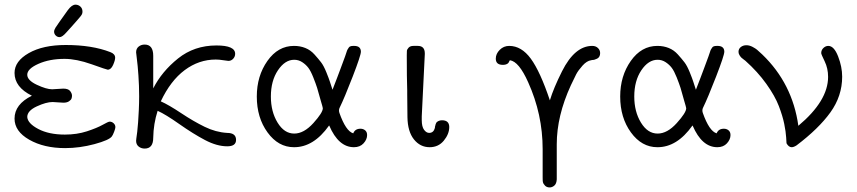

<svg xmlns="http://www.w3.org/2000/svg" viewBox="-20 -634 3714 832"><path d="M43 -120.1Q43 -182.1 118.2 -219.2Q43 -256.3 43 -317.9Q43 -368.7 104.5 -403.8Q166 -439 265.1 -439Q378.9 -439 458 -408.2Q479 -400.4 479 -383.8Q479 -372.6 470 -352.3Q460.9 -332 446.8 -332Q442.9 -332 377 -355.5Q311 -378.9 259.8 -378.9Q194.8 -378.9 146.5 -357.4Q98.1 -335.9 98.1 -310.1Q98.1 -286.1 139.6 -266.6Q181.2 -247.1 206.1 -247.1Q211.9 -247.1 229 -248.5Q246.1 -250 253.9 -250Q275.9 -250 283.9 -239.5Q292 -229 292 -219.2Q292 -213.4 290 -207.3Q288.1 -201.2 279.1 -195.1Q270 -189 254.9 -189Q248 -189 231.9 -190.4Q215.8 -191.9 208 -191.9Q180.2 -191.9 139.2 -172.9Q98.1 -153.8 98.1 -127Q100.1 -99.1 146 -75Q191.9 -50.8 261.2 -50.8Q313 -50.8 356.4 -64.9Q399.9 -79.1 424.6 -93Q449.2 -106.9 455.1 -106.9Q464.8 -106.9 472.4 -99.9Q480 -92.8 480 -83Q480 -77.1 474.6 -63Q469.2 -48.8 464.8 -43Q453.6 -26.9 389.4 -9.5Q325.2 7.8 262.2 7.8Q170.4 7.8 106.7 -28.6Q43 -64.9 43 -120.1ZM214.4 -497.1Q214.4 -503.9 220.7 -514.4Q227.1 -524.9 274.4 -590.8Q291.5 -613.8 307.1 -613.8Q319.3 -613.8 328.4 -605.5Q337.4 -597.2 337.4 -584Q337.4 -581.1 336.9 -578.1Q336.4 -575.2 335.2 -572.5Q334 -569.8 331.1 -565.9Q328.1 -562 325.2 -558.6Q322.3 -555.2 316.2 -548.1Q310.1 -541 304.2 -534.4Q298.3 -527.8 288.3 -516.4Q278.3 -504.9 268.1 -494.1Q250 -473.1 238.3 -473.1Q228.5 -473.1 221.4 -480.2Q214.4 -487.3 214.4 -497.1Z M569.8 -23.9Q569.8 -23.9 570.8 -34.2Q572.8 -45.4 574.7 -63.2Q576.7 -81.1 578.4 -103.5Q580.1 -126 581.5 -156.5Q583 -187 583 -216.8Q583 -262.7 579.8 -307.4Q576.7 -352.1 573.2 -377.9Q569.8 -403.8 569.8 -407.2Q569.8 -423.3 580.8 -432.1Q591.8 -440.9 606.9 -440.9Q644 -440.9 644 -392.1V-251Q681.2 -324.2 751.5 -380.6Q821.8 -437 918 -437Q999 -437 999 -400.9Q999 -388.7 990.5 -379.4Q981.9 -370.1 969.7 -370.1Q965.8 -370.1 947.8 -373Q929.7 -376 915 -376Q841.8 -376 780.3 -330.1Q718.8 -284.2 676.8 -194.8Q710.9 -179.7 764.9 -143.8Q818.8 -107.9 866.9 -84.5Q915 -61 963.9 -58.1Q1002.9 -58.1 1002.9 -27.8Q1002.9 0 964.8 0Q919.9 0 868.4 -27.1Q816.9 -54.2 757.3 -96.2Q697.8 -138.2 663.1 -153.8Q645 -97.7 644 -37.1Q644 9.8 606.9 9.8Q591.8 9.8 580.8 1Q569.8 -7.8 569.8 -23.9Z M1092.8 -215.8Q1092.8 -304.7 1138.7 -369.9Q1184.6 -435.1 1253.9 -435.1Q1280.8 -435.1 1303.2 -426Q1325.7 -417 1342.8 -397.9Q1359.9 -378.9 1371.3 -364Q1382.8 -349.1 1394.3 -320.6Q1405.8 -292 1409.2 -281Q1412.6 -270 1420.9 -245.1Q1430.7 -270 1439.7 -293.9Q1448.7 -317.9 1454.8 -334Q1460.9 -350.1 1466.3 -365Q1471.7 -379.9 1475.3 -389.4Q1479 -398.9 1481.4 -407.5Q1483.9 -416 1486.3 -419.9Q1488.8 -423.8 1491.2 -427.5Q1493.7 -431.2 1496.8 -432.6Q1500 -434.1 1503.4 -434.6Q1506.8 -435.1 1511.7 -435.1H1514.6Q1543.5 -435.1 1543.9 -410.2Q1543.9 -394 1508.3 -302Q1472.7 -210 1451.7 -167Q1446.8 -157.2 1450.7 -145Q1478.5 -65.9 1510.7 -56.2Q1518.6 -76.2 1542 -76.2Q1554.2 -76.2 1562.5 -69.1Q1570.8 -62 1570.8 -48.8Q1570.8 -29.8 1555.4 -12.9Q1540 3.9 1513.7 3.9Q1446.8 3.9 1406.7 -89.8H1405.8Q1338.9 4.4 1253.9 3.9Q1186 3.9 1139.4 -60.1Q1092.8 -124 1092.8 -215.8ZM1153.8 -215.8Q1153.8 -149.9 1182.9 -102.5Q1211.9 -55.2 1254.9 -55.2Q1296.9 -55.2 1337.9 -100.6Q1378.9 -146 1378.9 -165Q1378.9 -168 1369.6 -199.2Q1359.9 -235.4 1354.2 -253.2Q1348.6 -271 1337.6 -298.6Q1326.7 -326.2 1316.2 -340.1Q1305.7 -354 1289.8 -364.5Q1273.9 -375 1254.9 -375Q1214.8 -375 1184.3 -329.3Q1153.8 -283.7 1153.8 -215.8Z M1742.7 -394Q1742.7 -407.2 1743.2 -413.6Q1743.7 -419.9 1750.7 -427.5Q1757.8 -435.1 1771.5 -435.1H1790.5Q1820.3 -435.1 1820.8 -403.8V-398.9L1807.6 -129.9V-113.8Q1807.6 -85 1817.6 -71.5Q1827.6 -58.1 1839.8 -58.1Q1858.9 -58.1 1864.7 -80.1V-84Q1865.7 -86.9 1866.2 -89.4Q1866.7 -91.8 1867.7 -95.5Q1868.7 -99.1 1870.6 -102.1Q1872.6 -105 1876.2 -107.4Q1879.9 -109.9 1884.8 -111.3Q1889.6 -112.8 1895.5 -112.8Q1926.3 -112.8 1926.8 -84Q1926.8 -53.2 1903.3 -24.7Q1879.9 3.9 1841.8 3.9Q1800.8 3.9 1773.7 -30Q1746.6 -64 1745.6 -126L1744.6 -226.1V-242.2Q1742.7 -295.9 1742.7 -394Z M2128.4 -379.9Q2128.4 -400.9 2145.5 -418Q2162.6 -435.1 2186.5 -435.1Q2239.7 -435.1 2280.3 -379.6Q2320.8 -324.2 2362.8 -199.2Q2378.9 -252.4 2415.5 -325.2Q2470.7 -435.1 2546.4 -435.1Q2561.5 -435.1 2571 -426Q2580.6 -417 2580.6 -403.8Q2580.6 -395 2577.1 -388.9Q2573.7 -382.8 2567.6 -379.9Q2561.5 -377 2556.6 -375.5Q2551.8 -374 2546.4 -374L2541.5 -373Q2522.5 -370.1 2504.2 -349.6Q2485.8 -329.1 2476.8 -312Q2467.8 -294.9 2453.6 -264.2Q2392.6 -131.3 2392.6 -8.8V143.1Q2391.6 162.1 2382.1 170.2Q2372.6 178.2 2361.8 178.2Q2349.6 178.2 2342 170.7Q2334.5 163.1 2332.5 154.8Q2331.5 151.9 2331.5 132.8V12.2Q2331.5 -138.7 2268.6 -277.8Q2228.5 -367.7 2189.5 -373Q2188.5 -372.1 2187 -368.7Q2185.5 -365.2 2183.6 -362.1Q2181.6 -358.9 2175.5 -356Q2169.4 -353 2160.6 -353H2158.7Q2128.4 -353 2128.4 -379.9Z M2667.5 -215.8Q2667.5 -304.7 2713.4 -369.9Q2759.3 -435.1 2828.6 -435.1Q2855.5 -435.1 2877.9 -426Q2900.4 -417 2917.5 -397.9Q2934.6 -378.9 2946 -364Q2957.5 -349.1 2969 -320.6Q2980.5 -292 2983.9 -281Q2987.3 -270 2995.6 -245.1Q3005.4 -270 3014.4 -293.9Q3023.4 -317.9 3029.5 -334Q3035.6 -350.1 3041 -365Q3046.4 -379.9 3050 -389.4Q3053.7 -398.9 3056.2 -407.5Q3058.6 -416 3061 -419.9Q3063.5 -423.8 3065.9 -427.5Q3068.4 -431.2 3071.5 -432.6Q3074.7 -434.1 3078.1 -434.6Q3081.5 -435.1 3086.4 -435.1H3089.4Q3118.2 -435.1 3118.7 -410.2Q3118.7 -394 3083 -302Q3047.4 -210 3026.4 -167Q3021.5 -157.2 3025.4 -145Q3053.2 -65.9 3085.4 -56.2Q3093.3 -76.2 3116.7 -76.2Q3128.9 -76.2 3137.2 -69.1Q3145.5 -62 3145.5 -48.8Q3145.5 -29.8 3130.1 -12.9Q3114.7 3.9 3088.4 3.9Q3021.5 3.9 2981.4 -89.8H2980.5Q2913.6 4.4 2828.6 3.9Q2760.7 3.9 2714.1 -60.1Q2667.5 -124 2667.5 -215.8ZM2728.5 -215.8Q2728.5 -149.9 2757.6 -102.5Q2786.6 -55.2 2829.6 -55.2Q2871.6 -55.2 2912.6 -100.6Q2953.6 -146 2953.6 -165Q2953.6 -168 2944.3 -199.2Q2934.6 -235.4 2929 -253.2Q2923.3 -271 2912.4 -298.6Q2901.4 -326.2 2890.9 -340.1Q2880.4 -354 2864.5 -364.5Q2848.6 -375 2829.6 -375Q2789.6 -375 2759 -329.3Q2728.5 -283.7 2728.5 -215.8Z M3180.2 -409.2Q3180.2 -422.4 3190.2 -430.2Q3200.2 -438 3214.4 -438Q3227.5 -438 3241 -430.9Q3254.4 -423.8 3260.5 -418.5Q3266.6 -413.1 3283.2 -397.9Q3414.1 -272 3439.5 -88.9Q3568.4 -196.8 3568.4 -300.8Q3568.4 -337.9 3553.5 -368.4Q3538.6 -398.9 3538.6 -403.8Q3538.6 -417 3548.1 -426Q3557.6 -435.1 3569.3 -435.1Q3594.2 -435.1 3611.8 -389.6Q3629.4 -344.2 3629.4 -301.8Q3629.4 -217.8 3578.4 -147Q3527.3 -76.2 3431.6 -3.9Q3419.4 3.9 3410.6 3.9Q3397.5 3.9 3388.2 -13.2Q3388.2 -14.2 3386.7 -38.6Q3385.3 -63 3378.4 -96.9Q3371.6 -130.9 3355 -174.3Q3338.4 -217.8 3300.8 -270.5Q3263.2 -323.2 3209.5 -371.1Q3208.5 -372.1 3202.9 -376Q3197.3 -379.9 3192.9 -384Q3188.5 -388.2 3184.3 -395.3Q3180.2 -402.3 3180.2 -409.2Z"/></svg>

Font: CMU Typewriter Text
Style: Light
Weight: 200
Version: Version 0.7.0